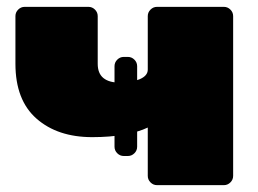

<svg xmlns="http://www.w3.org/2000/svg" viewBox="-20 -540 752 560"><path d="M438 0Q427 0 419 -8Q411 -16 411 -27V-168Q384 -155 342.5 -147.5Q301 -140 249 -140Q148 -140 86.5 -194Q25 -248 25 -354V-493Q25 -504 33 -512Q41 -520 52 -520H238Q249 -520 257 -512Q265 -504 265 -493V-354Q265 -326 281.5 -312.5Q298 -299 329 -299Q364 -299 387.5 -309Q411 -319 411 -337V-493Q411 -504 419 -512Q427 -520 438 -520H633Q644 -520 652 -512Q660 -504 660 -493V-27Q660 -16 652 -8Q644 0 633 0ZM314 -347Q314 -358 322 -366Q330 -374 341 -374H353Q364 -374 372 -366Q380 -358 380 -347V-112Q380 -101 372 -93Q364 -85 353 -85H341Q330 -85 322 -93Q314 -101 314 -112Z"/></svg>

Font: Rubik Black
Style: Regular
Weight: 900
Designer: Hubert and Fischer
Foundry: Hubert and Fischer
Version: Version 2.300;gftools[0.9.30]